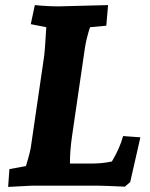

<svg xmlns="http://www.w3.org/2000/svg" viewBox="-20 -730 590 755"><path d="M255 -87H345Q382 -87 420 -95Q452 -149 464 -195L532 -190L492 -14L471 4Q380 0 361 0H108L12 5L17 -65L82 -77Q101 -139 103 -163L154 -512Q156 -523 162 -623L101 -635L117 -710Q165 -705 212 -705L405 -710L398 -629L334 -623Q320 -580 314 -542L263 -193Q255 -137 255 -87Z"/></svg>

Font: Andada SC
Style: Bold Italic
Weight: 700
Italic angle: -8.29999°
Designer: Carolina Giovagnoli
Foundry: Carolina Giovagnoli
Version: Version 1.003